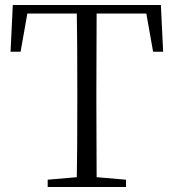

<svg xmlns="http://www.w3.org/2000/svg" viewBox="-20 -745 692 765"><path d="M621 -725 630 -539H590L563 -691H365L364 -390V-335L365 -39L482 -29V0H170V-29L286 -39Q288 -136 288 -335V-390Q288 -592 286 -691H89L62 -539H22L31 -725Z"/></svg>

Font: GL-CurulMinamoto Light
Style: Regular
Weight: 300
Designer: Eunice (kana); Ryoko NISHIZUKA 西塚涼子 (ideographs); Frank Grießhammer (Latin, Greek & Cyrillic); Wenlong ZHANG
Foundry: Gutenberg Labo; Adobe
Version: Version 1.002